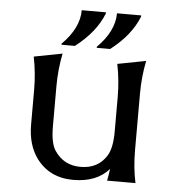

<svg xmlns="http://www.w3.org/2000/svg" viewBox="-53 -796 774 856"><g transform="rotate(5 333.5 -368.5)"><path d="M544.4 -747.1V-742.2Q511.2 -656.7 419.4 -585.9H359.4V-590.8Q436 -667 436 -747.1ZM386.7 -747.1V-742.2Q353.5 -656.7 261.7 -585.9H201.7V-590.8Q278.3 -667 278.3 -747.1ZM584 0H457Q462.4 -26.9 465.8 -53.2Q410.6 9.8 306.2 9.8Q200.2 9.8 141.6 -68.8Q97.7 -128.4 97.7 -219.7V-376Q97.7 -449.2 83 -522.5L210 -546.9Q195.3 -473.6 195.3 -400.4V-219.7Q195.3 -145.5 216.8 -112.8Q257.8 -50.8 333.5 -50.8Q412.1 -50.8 450.2 -112.8Q471.7 -147.9 471.7 -219.7V-376Q471.7 -449.2 457 -522.5L584 -546.9Q569.3 -473.6 569.3 -400.4V-146.5Q569.3 -68.8 584 0Z"/></g></svg>

Font: Classica
Style: Book
Weight: 400
Version: Version 1.001